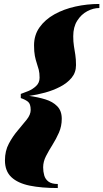

<svg xmlns="http://www.w3.org/2000/svg" viewBox="-20 -800 522 970"><path d="M272 150Q189.5 150 129.8 137.8Q70 125.5 37.5 95Q5 64.5 5 10Q5 -37.5 24.8 -74.5Q44.5 -111.5 70 -141.2Q95.5 -171 115.2 -196Q135 -221 135 -244.5Q135 -275.5 121.2 -286.2Q107.5 -297 85 -304.5V-325.5Q100 -330.5 122.5 -339.8Q145 -349 162.5 -365.5Q180 -382 180 -407.5Q180 -431 175.8 -447.5Q171.5 -464 166 -480Q160.5 -496 156.2 -517.2Q152 -538.5 152 -571Q152 -623 180 -662.2Q208 -701.5 255.2 -727.8Q302.5 -754 361.2 -767Q420 -780 482 -780V-759.5Q451 -759.5 420.5 -743.2Q390 -727 370 -695.2Q350 -663.5 350 -617Q350 -589 353.5 -567.2Q357 -545.5 360.5 -523.2Q364 -501 364 -471Q364 -434 342 -407.2Q320 -380.5 284.5 -362Q249 -343.5 207.8 -332.2Q166.5 -321 127.5 -315.5Q171.5 -309.5 209 -298Q246.5 -286.5 269.2 -263.2Q292 -240 292 -200Q292 -162.5 277.8 -130Q263.5 -97.5 245 -68.2Q226.5 -39 212.2 -11Q198 17 198 45.5Q198 67 203.5 86.2Q209 105.5 225 117.5Q241 129.5 272 129.5Z"/></svg>

Font: Bodoni* 72pt Fatface
Style: Italic
Weight: 900
Italic angle: -13°
Version: Version 2.3